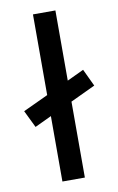

<svg xmlns="http://www.w3.org/2000/svg" viewBox="-81 -746 486 792"><g transform="rotate(-10 161.5 -350.0)"><path d="M313 -367 279 -439 209 -406V-700H115V-362L10 -313L45 -241L115 -274V0H209V-318Z"/></g></svg>

Font: Space Text Medium
Style: Regular
Weight: 500
Designer: Florian Karsten (Space Text), Colophon Foundry (Space Mono)
Foundry: Florian Karsten
Version: Version 1.003;PS 001.003;hotconv 1.0.88;makeotf.lib2.5.64775